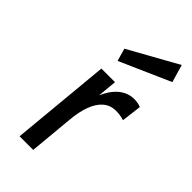

<svg xmlns="http://www.w3.org/2000/svg" viewBox="-235 -815 877 877"><g transform="rotate(45 203.0 -377.0)"><path d="M87 0 132.5 -483H220.5L211.5 -389.5Q235 -441.5 267 -466.2Q299 -491 338.5 -491Q348.5 -491 359.5 -489Q370.5 -487 381 -483L369 -386Q356.5 -390 343 -392Q329.5 -394 317 -394Q280.5 -394 255.2 -372.5Q230 -351 215 -311Q200 -271 195 -214.5L175 0ZM160 -560 142.5 -621.5 380.5 -754 405.5 -668.5Z"/></g></svg>

Font: Karla Medium
Style: Italic
Weight: 500
Italic angle: -8°
Designer: Jonathan Pinhorn
Version: Version 2.001